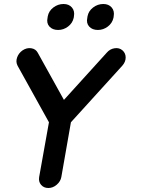

<svg xmlns="http://www.w3.org/2000/svg" viewBox="-20 -940 756 961"><path d="M592 -611 335 -328 287 -54Q283 -32 264 -15.5Q245 1 222 1Q199 1 185.5 -15Q172 -31 176 -54L225 -328L68 -611Q58 -630 65.5 -652Q73 -674 93 -688Q114 -702 136.5 -698.5Q159 -695 169 -676L300 -440L514 -676Q530 -695 553.5 -698.5Q577 -702 593 -688Q609 -674 609 -652Q609 -630 592 -611ZM497 -920Q524 -920 539 -902.5Q554 -885 549 -858L548 -851Q542 -824 519.5 -807Q497 -790 470 -790Q442 -790 426.5 -807Q411 -824 417 -851L418 -858Q423 -885 446 -902.5Q469 -920 497 -920ZM298 -920Q325 -920 340 -902.5Q355 -885 350 -858L349 -851Q343 -824 320.5 -807Q298 -790 271 -790Q243 -790 227.5 -807Q212 -824 218 -851L219 -858Q224 -885 247 -902.5Q270 -920 298 -920Z"/></svg>

Font: Quicksand
Style: Bold Italic
Weight: 700
Italic angle: -12°
Designer: Andrew Paglinawan
Foundry: Andrew Paglinawan
Version: 1.002